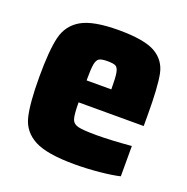

<svg xmlns="http://www.w3.org/2000/svg" viewBox="-101 -613 697 715"><g transform="rotate(20 248.0 -255.0)"><path d="M461 -214H203Q203 -167 208.5 -149.5Q214 -132 234 -127Q254 -122 308 -122Q363 -122 445 -129V-9Q417 -2 366.5 3Q316 8 267 8Q158 8 108.5 -18Q59 -44 46 -96Q33 -148 33 -254Q33 -359 46 -412Q59 -465 105.5 -491.5Q152 -518 252 -518Q354 -518 397.5 -493Q441 -468 451 -418.5Q461 -369 461 -254ZM203 -301H301Q301 -347 297.5 -366Q294 -385 285 -390Q276 -395 252 -395Q229 -395 219.5 -389.5Q210 -384 206.5 -365.5Q203 -347 203 -301Z"/></g></svg>

Font: Saira Semi Condensed ExtraBold
Style: Regular
Weight: 800
Width: 4
Designer: Hector Gatti with collaboration of the Omnibus-Type team
Foundry: Omnibus-Type
Version: Version 1.001; ttfautohint (v1.8)